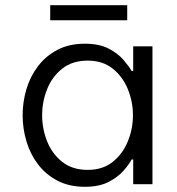

<svg xmlns="http://www.w3.org/2000/svg" viewBox="-20 -708 681 738"><path d="M173 -630V-688H469V-630ZM306 -540Q361 -540 397 -521.5Q433 -503 454.5 -478Q476 -453 486 -435H492V-530H566V0H492V-95H486Q476 -76 454.5 -51.5Q433 -27 397 -8.5Q361 10 306 10Q246 10 201 -13.5Q156 -37 126 -76.5Q96 -116 81.5 -165Q67 -214 67 -265Q67 -316 81.5 -365Q96 -414 126 -453.5Q156 -493 201 -516.5Q246 -540 306 -540ZM317 -475Q258 -475 219 -444Q180 -413 161 -365Q142 -317 142 -265Q142 -213 161 -165Q180 -117 219 -86Q258 -55 317 -55Q375 -55 413.5 -86Q452 -117 471.5 -165Q491 -213 491 -265Q491 -317 471.5 -365Q452 -413 413.5 -444Q375 -475 317 -475Z"/></svg>

Font: Be Vietnam Pro Light
Style: Regular
Weight: 300
Designer: Lam Bao, Tony Le, Vietanh Nguyen
Foundry: Yellow Type Foundry
Version: Version 1.002; ttfautohint (v1.8.3)